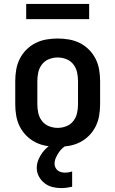

<svg xmlns="http://www.w3.org/2000/svg" viewBox="-20 -739 590 982"><path d="M275 12Q246 12 217 7Q188 2 162 -11Q136 -24 115 -45Q94 -66 81 -92Q68 -118 63 -147Q58 -176 58 -205V-325Q58 -354 63 -383Q68 -412 81 -438Q94 -464 115 -485Q136 -506 162 -519Q188 -532 217 -537Q246 -542 275 -542Q304 -542 333 -537Q362 -532 388 -519Q414 -506 435 -485Q456 -464 469 -438Q482 -412 487 -383Q492 -354 492 -325V-205Q492 -176 487 -147Q482 -118 469 -92Q456 -66 435 -45Q414 -24 388 -11Q362 2 333 7Q304 12 275 12ZM275 -85Q298 -85 319.5 -93.5Q341 -102 355 -120Q369 -138 374 -160Q379 -182 379 -205V-325Q379 -348 374 -370Q369 -392 355 -410Q341 -428 319.5 -436.5Q298 -445 275 -445Q252 -445 230.5 -436.5Q209 -428 195 -410Q181 -392 176 -370Q171 -348 171 -325V-205Q171 -182 176 -160Q181 -138 195 -120Q209 -102 230.5 -93.5Q252 -85 275 -85ZM293 223Q270 223 248 217.5Q226 212 208 198Q190 184 179 163.5Q168 143 168 120Q168 99 176 79Q184 59 196.5 42Q209 25 225.5 11.5Q242 -2 261 -12H327V0Q313 7 301 17.5Q289 28 280.5 41Q272 54 265.5 68.5Q259 83 259 99Q259 109 263.5 118Q268 127 275.5 133Q283 139 293 141.5Q303 144 313 144Q322 144 331 142.5Q340 141 349 138V216Q336 219 321.5 221Q307 223 293 223ZM436 -641H114V-719H436Z"/></svg>

Font: Lode
Style: Bold
Weight: 700
Monospace: yes
Designer: Belleve Invis
Foundry: Belleve Invis
Version: Version 29.2.0; ttfautohint (v1.8.3)